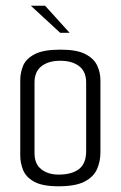

<svg xmlns="http://www.w3.org/2000/svg" viewBox="-20 -649 423 673"><path d="M185 4Q129 4 100 -12Q71 -28 61 -53Q51 -78 51 -103V-368Q51 -394 61 -418.5Q71 -443 101.5 -459Q132 -475 192 -475Q249 -475 279 -459.5Q309 -444 320.5 -419.5Q332 -395 332 -368V-115Q332 -83 320 -56Q308 -29 276.5 -12.5Q245 4 185 4ZM185 -37Q232 -37 257 -56.5Q282 -76 282 -119V-360Q282 -398 257.5 -417Q233 -436 191 -436Q150 -436 125.5 -417Q101 -398 101 -360V-112Q101 -74 125 -55.5Q149 -37 185 -37ZM191 -534 88 -629H138L224 -534Z"/></svg>

Font: Smooch Sans Thin
Style: Regular
Weight: 400
Version: Version 1.010